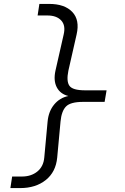

<svg xmlns="http://www.w3.org/2000/svg" viewBox="-20 -850 640 980"><path d="M33 110 42 51H92Q139 51 170.5 25.5Q202 0 206 -46L223 -230Q228 -282 256.5 -316.5Q285 -351 329 -360Q288 -370 270 -404Q252 -438 263 -489L305 -674Q316 -720 292.5 -745.5Q269 -771 222 -771H172L181 -830H231Q310 -830 349 -789Q388 -748 371 -674L329 -489Q318 -435 334.5 -412Q351 -389 414 -389H524L514 -330H404Q340 -330 317 -306.5Q294 -283 289 -230L272 -46Q265 28 213.5 69Q162 110 83 110Z"/></svg>

Font: NKDuy Mono ExtraLight
Style: Italic
Weight: 200
Italic angle: -9°
Monospace: yes
Designer: NKDuy
Foundry: NKDuy
Version: Version 2.251; ttfautohint (v1.8.4.7-5d5b)